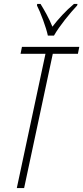

<svg xmlns="http://www.w3.org/2000/svg" viewBox="-20 -951 421 971"><path d="M222 -771H253C280 -819 335 -886 370 -923L372 -931H354C313 -897 274 -854 245 -816C228 -859 203 -902 185 -931H168L167 -923C184 -891 214 -811 222 -771ZM65 0H102L247 -679H374L381 -714H91L84 -679H210Z"/></svg>

Font: Noto Sans ExtraCondensed ExtraLight
Style: Italic
Weight: 200
Width: 2
Italic angle: -12°
Designer: Monotype Design Team
Foundry: Monotype Imaging Inc.
Version: Version 2.013